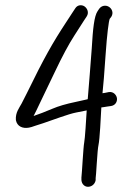

<svg xmlns="http://www.w3.org/2000/svg" viewBox="-20 -633 513 727"><path d="M355.5 -599.7 349.3 -590.4C336.8 -571.7 331.8 -525.9 327.3 -448.4C322.2 -383.4 317.6 -318.3 312.2 -257.4C311.7 -257.3 307.3 -256.3 304.7 -255.6C297.6 -253.8 284.3 -250.8 265.2 -246.8C230.2 -239.5 201.3 -231.1 178.2 -221.2C148.2 -208.8 131.1 -201.8 107.2 -193.8C114.2 -207.5 121.7 -222.3 131.9 -244.4C139.7 -261.3 159 -300.1 187.4 -360.1C215.7 -419.8 240.5 -466 261.5 -498.3C279.2 -525.7 291.3 -544.5 297.5 -554.5L308.1 -570.5C318.4 -586 309.9 -602.4 299.3 -609.2C289.6 -615.3 274 -615.4 265.2 -601.8L255 -586.4C248.7 -576.6 241.1 -564.9 231.8 -550.8C178.6 -470 146.7 -413.3 81.7 -280.1C74.1 -264.4 67.4 -251.3 61.6 -240.6C53.2 -225.1 38 -206.5 40.1 -179.2L40.1 -178.6L40.2 -178C44.7 -154.6 65.4 -145.3 89.5 -149.7C96.8 -151.1 102 -152.6 111.9 -156.3L144.5 -166.8C181 -179 239.1 -201.4 268.1 -206.9C283.6 -209.8 296.7 -212.5 308.3 -214.9C306.2 -180.1 301.9 -107.8 298.8 -93.1C295.4 -76.6 290.4 22.9 288.5 36.7L288.3 37.6V44.5C287.8 50 289.4 58.6 293.7 64.3C304.2 78.4 322 75.8 331.8 67.5C336.9 63.1 340.8 56.9 342.1 49.6L342.2 48.5V41.3C343.2 34.1 344.5 16.8 346.2 -11.7C348.6 -50.6 351 -75.4 352.8 -83.1C358 -106.7 361.7 -189.9 363.7 -226.2C370 -227.2 375.6 -227.5 387 -229.7L400.7 -231.6C418.5 -234.5 424.7 -250.2 422.7 -261.9C420.6 -273.6 409.4 -287.1 391.7 -284.3L391.4 -284.2L377.5 -281.4C375.1 -281 371.6 -280.6 368.1 -280C371.2 -307.4 375.1 -356.1 379.8 -425.2C385.3 -505.1 391.7 -552.7 395.4 -561.7L401.1 -568.9L401.4 -569.4C411 -584.4 403.7 -600.7 391.9 -607.5C381.2 -614 365.4 -612.9 355.7 -600Z"/></svg>

Font: MewTooHand
Style: BdCond
Weight: 400
Designer: Mew Too, Robert Jablonski
Version: Version 0.77